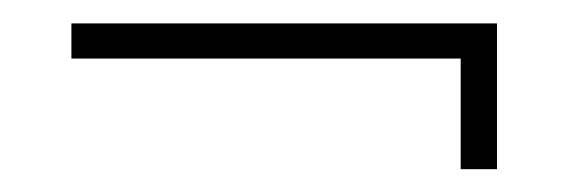

<svg xmlns="http://www.w3.org/2000/svg" viewBox="-20 -276 486 164"><path d="M373.5 -131.5H404.5V-256H41V-226H373.5Z"/></svg>

Font: Anybody SemiExpanded ExtraLight
Style: Regular
Weight: 250
Width: 6
Version: Version 1.113;gftools[0.9.25]